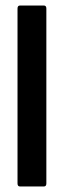

<svg xmlns="http://www.w3.org/2000/svg" viewBox="-20 -675 231 695"><path d="M52.4 0Q43.4 0 43.4 -10.9V-644.1Q43.4 -655 52.4 -655H138.8Q147.8 -655 147.8 -644.1V-10.9Q147.8 0 138.8 0Z"/></svg>

Font: Sofia Sans Extra Condensed
Style: Regular
Weight: 400
Designer: Botio Nikoltchev, Ani Petrova
Foundry: lettersoup
Version: Version 4.101